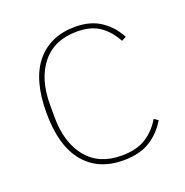

<svg xmlns="http://www.w3.org/2000/svg" viewBox="-102 -611 690 716"><g transform="rotate(-20 243.5 -253.0)"><path d="M270 12Q171 12 115.5 -55Q60 -122 60 -253Q60 -384 115.5 -451Q171 -518 270 -518Q330 -518 371 -490.5Q412 -463 435 -418L417 -409Q393 -453 358.5 -476Q324 -499 270 -499Q180 -499 131.5 -439Q83 -379 83 -277V-229Q83 -127 131.5 -67Q180 -7 270 -7Q329 -7 366.5 -30.5Q404 -54 428 -95L444 -84Q419 -41 377.5 -14.5Q336 12 270 12Z"/></g></svg>

Font: IBM Plex Sans Thin
Style: Regular
Weight: 250
Designer: Mike Abbink, Paul van der Laan, Pieter van Rosmalen
Foundry: Bold Monday
Version: Version 3.201